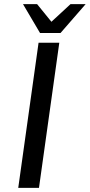

<svg xmlns="http://www.w3.org/2000/svg" viewBox="-20 -906 433 926"><path d="M166 -700H266L168 0H68ZM91 -886H159L228 -801L320 -886H393L272 -747H173Z"/></svg>

Font: Krub Medium
Style: Italic
Weight: 500
Italic angle: -8°
Designer: Ekaluck Peanpanawate
Foundry: Cadson Demak Co.,Ltd.
Version: Version 1.000; ttfautohint (v1.6)